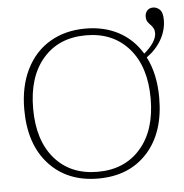

<svg xmlns="http://www.w3.org/2000/svg" viewBox="-44 -572 598 625"><g transform="rotate(-5 255.0 -259.5)"><path d="M444 -369Q473 -313 473 -235Q473 -121 413.5 -55.5Q354 10 253 10Q152 10 92 -55.5Q32 -121 32 -235Q32 -310 59.5 -365.5Q87 -421 137 -450.5Q187 -480 253 -480Q314 -480 361 -455Q408 -430 437 -382Q478 -417 478 -446Q478 -455 474.5 -461.5Q471 -468 465 -474Q459 -480 455.5 -486Q452 -492 452 -501Q452 -513 459 -521Q466 -529 478 -529Q491 -529 500.5 -519.5Q510 -510 510 -486Q510 -453 493 -422.5Q476 -392 444 -369ZM445 -235Q445 -339 393 -398.5Q341 -458 253 -458Q164 -458 112.5 -398.5Q61 -339 61 -235Q61 -131 112.5 -71.5Q164 -12 253 -12Q341 -12 393 -71.5Q445 -131 445 -235Z"/></g></svg>

Font: Taviraj Thin
Style: Regular
Weight: 250
Designer: Katatrad Team
Foundry: CadsonDemak
Version: Version 1.001